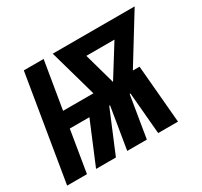

<svg xmlns="http://www.w3.org/2000/svg" viewBox="-140 -671 864 822"><g transform="rotate(-30 292.0 -260.0)"><path d="M-25 0 61 -520H159L120 -286H270L204 -520H609L465 -286H498L523 0H425L407 -206H403L369 0H272L306 -206H302L216 0H118L204 -206H107L73 0ZM367 -286 463 -440H324Z"/></g></svg>

Font: Iosevka Heavy Extended
Style: Italic
Weight: 900
Width: 7
Italic angle: -9°
Monospace: yes
Designer: Belleve Invis
Foundry: Belleve Invis
Version: Version 32.5.0; ttfautohint (v1.8.4)